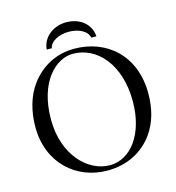

<svg xmlns="http://www.w3.org/2000/svg" viewBox="-118 -905 931 1015"><g transform="rotate(-15 347.5 -397.0)"><path d="M659 -329C659 -536 519 -658 340 -658C241 -658 157 -611 102 -536C58 -476 36 -397 36 -310C36 -113 176 10 346 10C457 10 544 -38 599 -116C639 -173 659 -245 659 -329ZM327 -634C459 -634 569 -512 569 -310C569 -131 480 -14 366 -14C244 -14 126 -135 126 -327C126 -537 236 -634 327 -634ZM200 -691H228C235 -730 287 -752 336 -752C389 -752 436 -730 444 -691H472C467 -761 409 -804 336 -804C270 -804 206 -762 200 -691Z"/></g></svg>

Font: Libertinus Serif Display
Style: Regular
Weight: 400
Designer: Philipp H. Poll, Khaled Hosny
Foundry: Caleb Maclennan
Version: Version 7.050;RELEASE